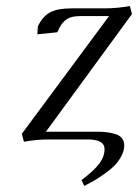

<svg xmlns="http://www.w3.org/2000/svg" viewBox="-20 -467 462 643"><path d="M53.2 -19 345.2 -413.1H248Q218.8 -413.1 203.6 -402.8Q188.5 -392.6 178.2 -372.1L171.9 -358.9L105 -352.1L106.9 -378.9Q123 -412.6 148.2 -425.8Q173.3 -439 219.2 -439H328.1Q373 -439 415 -446.8L421.9 -419.9L133.8 -25.9H304.2Q322.3 -25.9 335.7 -24.4Q349.1 -22.9 364.3 -18.8Q379.4 -14.6 387.7 -4.9Q396 4.9 396 20Q396 38.1 386.2 56.2Q376.5 74.2 363.5 87.4Q350.6 100.6 329.8 115.2Q309.1 129.9 295.4 137.7Q281.7 145.5 262.2 155.8L252.9 136.2Q294.4 105 312.3 81.3Q330.1 57.6 330.1 32.2Q330.1 0 273.9 0H146Q101.1 0 60.1 7.8Z"/></svg>

Font: Dehuti
Style: Italic
Weight: 400
Version: Version 1.2